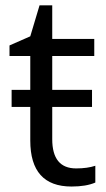

<svg xmlns="http://www.w3.org/2000/svg" viewBox="-20 -679 393 709"><path d="M91.8 -160.2V-284.2H22.9V-347.2H91.8V-472.2H15.1V-511.2L91.8 -544.9L126 -659.2H172.9V-535.2H328.1V-472.2H172.9V-347.2H319.8V-284.2H172.9V-165Q172.9 -57.1 261.2 -57.1Q302.7 -57.1 332 -66.9V-4.9Q298.3 9.8 244.1 9.8Q91.8 9.8 91.8 -160.2Z"/></svg>

Font: OpenSans-Regular
Style: Regular
Weight: 400
Foundry: Ascender Corporation
Version: Version 1.10